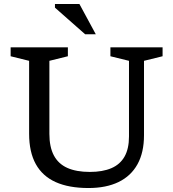

<svg xmlns="http://www.w3.org/2000/svg" viewBox="-20 -936 872 966"><path d="M629 -249.5V-630L535.5 -653V-698H798V-653L704.5 -630V-255.5Q704.5 -169 671.8 -109.8Q639 -50.5 576.5 -20.2Q514 10 425 10Q326.5 10 260.2 -19.8Q194 -49.5 160.2 -110.2Q126.5 -171 126.5 -263.5V-630L33.5 -653V-698H321.5V-653L228.5 -630V-262.5Q228.5 -196.5 251 -154Q273.5 -111.5 318.8 -91.2Q364 -71 432 -71Q496.5 -71 540.2 -89.8Q584 -108.5 606.5 -148Q629 -187.5 629 -249.5ZM462 -763.5H408.5L256.5 -897.5V-916H379.5Z"/></svg>

Font: Newsreader 9pt
Style: Regular
Weight: 400
Designer: Hugues Gentile
Foundry: Production Type
Version: Version 1.003